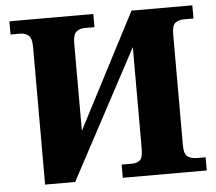

<svg xmlns="http://www.w3.org/2000/svg" viewBox="-51 -770 931 827"><g transform="rotate(-5 414.5 -357.0)"><path d="M111 -596Q111 -632 97 -644.5Q83 -657 61 -657H19V-714H382V-657H339Q318 -657 303.5 -645Q289 -633 289 -597V-217L547 -714H810V-657H768Q747 -657 732 -646.5Q717 -636 717 -597V-117Q717 -78 733 -67.5Q749 -57 773 -57H810V0H447V-57H490Q513 -57 526 -68Q539 -79 539 -120V-557L241 0H111Z"/></g></svg>

Font: Noto Serif ExtraBold
Style: Regular
Weight: 800
Designer: Monotype Design Team
Foundry: Monotype Imaging Inc.
Version: Version 2.014